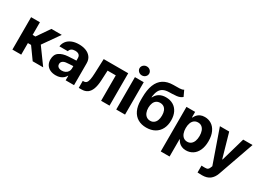

<svg xmlns="http://www.w3.org/2000/svg" viewBox="-16 -1635 3728 2722"><g transform="rotate(30 1848.0 -274.0)"><path d="M56.9 -530.3H201.1V-323.4H247L389.1 -530.3H559L370.4 -261.8L560.8 0H388.9L253 -189.5H201.1V0H56.9Z M860.4 -225.3 813.6 -221.4Q775 -218 753.1 -200.2Q731.2 -182.4 731.2 -152.6Q731.2 -133 741.2 -119.1Q751.2 -105.2 769.4 -98Q787.6 -90.7 810.4 -90.7Q843.1 -90.7 868.5 -103.8Q894 -116.9 908.3 -139.5Q922.5 -162.1 922.5 -189.6L921.4 -360.7Q921.4 -383.3 911.8 -399.2Q902.2 -415.1 883.1 -423.2Q864 -431.3 837.2 -431.3Q801 -431.3 778 -415.9Q754.9 -400.5 749 -372.7H611.4Q616.2 -419.5 644.3 -456.9Q672.4 -494.3 722.4 -515.7Q772.5 -537.1 840.6 -537.1Q902.5 -537.1 953.1 -518.2Q1003.7 -499.3 1034.7 -458.9Q1065.8 -418.5 1065.8 -357.3V0H928.6V-73.4H924.7Q911.6 -48.4 890.2 -30Q868.8 -11.5 838.6 -0.8Q808.4 9.9 769.3 9.9Q717.9 9.9 678.3 -8.2Q638.7 -26.4 615.8 -62.1Q593 -97.8 593 -148.2Q593 -231.2 647.7 -268.7Q702.4 -306.3 790 -311.6Q804.8 -313.1 880.5 -316.4L928.4 -318.3L929.4 -229Q909.5 -228.4 860.4 -225.3Z M1142.5 -114.7H1159.9Q1185.9 -114.7 1201.7 -131.7Q1217.4 -148.7 1225.6 -187.9Q1233.8 -227.2 1236.2 -295.9L1245.4 -530.3H1646.8V0H1509V-416.1H1374.8L1367 -253Q1362.6 -164 1341.4 -108.5Q1320.2 -53.1 1282.3 -26.5Q1244.4 0 1186.8 0H1143Z M1756.6 -530.3H1900.8V0H1756.6ZM1749.4 -673.3Q1749.4 -693.3 1760.2 -710.2Q1771.1 -727 1789.2 -736.8Q1807.3 -746.6 1828.4 -746.6Q1850 -746.6 1868.1 -736.8Q1886.2 -727 1896.8 -710.2Q1907.3 -693.3 1907.3 -673.3Q1907.3 -653.7 1896.8 -636.6Q1886.2 -619.5 1868.1 -609.7Q1850 -599.9 1828.4 -599.9Q1807.3 -599.9 1789.2 -609.7Q1771.1 -619.5 1760.2 -636.6Q1749.4 -653.7 1749.4 -673.3Z M2329.2 -589Q2320 -589 2309.5 -588.5Q2299 -588 2287.7 -588Q2226.4 -587.2 2188.4 -568Q2150.4 -548.8 2130.1 -508.7Q2109.8 -468.6 2102.9 -401.6H2108.6Q2132.7 -451.6 2176.6 -477.4Q2220.4 -503.3 2283 -503.3Q2350.9 -503.3 2401.9 -473.7Q2452.9 -444.2 2480.9 -387.9Q2508.9 -331.7 2508.9 -255Q2508.9 -174.7 2477.7 -114.7Q2446.5 -54.7 2388.3 -22.2Q2330.1 10.2 2250.5 10.2Q2170.5 10.2 2112.4 -24Q2054.2 -58.2 2022.8 -124.5Q1991.3 -190.9 1991.3 -285.5V-329.5Q1991.3 -456.9 2024.2 -540.3Q2057.1 -623.7 2121.8 -665Q2186.5 -706.2 2283 -707Q2299.7 -707.5 2323.5 -707.5Q2363.9 -707.5 2383.4 -708.2Q2402.8 -708.9 2420.8 -712.7Q2438.7 -716.5 2450.4 -725.6L2494.7 -631.3Q2475.9 -614.7 2453.2 -606Q2430.6 -597.3 2402.8 -593.9Q2375 -590.4 2329.2 -589ZM2361.9 -250.1Q2361.9 -295.5 2348.9 -327.8Q2335.8 -360 2310.8 -376.9Q2285.8 -393.7 2250.8 -393.7Q2216.1 -393.7 2190.9 -377.1Q2165.8 -360.6 2152.2 -328.3Q2138.6 -296.1 2137.8 -250.1Q2137.8 -205.2 2151.6 -171.7Q2165.4 -138.3 2191.1 -120Q2216.9 -101.6 2251.6 -101.6Q2285.8 -101.6 2310.8 -119.7Q2335.8 -137.9 2348.9 -171.3Q2361.9 -204.7 2361.9 -250.1Z M2600.3 -530.3H2742.2V-441.3H2749.2Q2762.1 -468.4 2780 -488.7Q2798 -509 2828.2 -523.1Q2858.4 -537.1 2899.8 -537.1Q2960.1 -537.1 3008.9 -506.4Q3057.6 -475.7 3086.2 -414.2Q3114.8 -352.8 3114.8 -264.8Q3114.8 -178.9 3087.1 -116.9Q3059.3 -55 3010.2 -23.2Q2961.2 8.5 2899.6 8.5Q2859.3 8.5 2829.1 -5.2Q2799 -18.8 2780.6 -38.6Q2762.2 -58.3 2749.2 -84.4H2744.6V199.2H2600.3ZM2854.7 -107Q2890.9 -107 2916.4 -127Q2941.9 -147 2954.9 -182.8Q2967.8 -218.5 2967.8 -265.6Q2967.8 -312.3 2954.9 -347.6Q2941.9 -382.9 2916.6 -402.3Q2891.3 -421.6 2854.7 -421.6Q2818.6 -421.6 2793.2 -402.7Q2767.8 -383.8 2754.4 -348.7Q2741 -313.6 2741 -265.6Q2741 -218.2 2754.4 -182.2Q2767.8 -146.2 2793.4 -126.6Q2819.1 -107 2854.7 -107Z M3201.4 196.7V83.9L3225.9 85.5Q3240.9 85.9 3260.1 85.9Q3277.8 85.9 3289.4 82.9Q3301.1 79.9 3311.4 69.2Q3321.7 58.5 3329.4 37.3L3338.4 15L3147.6 -530.3H3299.7L3411 -139.8H3416.9L3528.8 -530.3H3682L3475.1 57.9Q3451.1 125.5 3403.2 162.4Q3355.3 199.2 3274.8 199.2Q3232.3 199.2 3201.4 196.7Z"/></g></svg>

Font: WEMIX Pretendard Variable
Style: Regular
Weight: 400
Designer: Base glyphs from Inter by Rasmus Andersson; Hangeul glyphs from Noto Sans CJK(Source Han Sans) by Jang Soo-young and Kan
Foundry: Kil Hyung-jin
Version: Version 1.000;Glyphs 3.2 (3208)